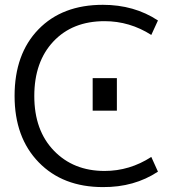

<svg xmlns="http://www.w3.org/2000/svg" viewBox="-20 -760 734 790"><path d="M361.3 -304.7V-438.5H460.9V-304.7ZM410.2 -672.9Q278.3 -672.9 199.7 -589.4Q121.1 -505.9 121.1 -364.7Q121.1 -223.6 201.7 -140.1Q282.2 -56.6 410.2 -56.6Q513.7 -56.6 602.5 -114.3L629.9 -53.7Q532.2 10.7 403.3 9.8Q238.3 9.8 139.2 -92.3Q40 -194.3 40 -365.2Q40 -538.1 138.2 -639.2Q236.3 -740.2 403.3 -740.2Q532.2 -740.2 629.9 -675.8L602.5 -616.2Q513.7 -672.9 410.2 -672.9Z"/></svg>

Font: Mgen+ 1c regular
Style: Regular
Weight: 400
Designer: [Source Han Sans]
Ryoko NISHIZUKA  (kana & ideographs); Paul D. Hunt (Latin, Greek & Cyrillic); Wenlong ZHANG  (bopomofo
Version: Version 1.059.20150602